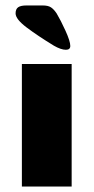

<svg xmlns="http://www.w3.org/2000/svg" viewBox="-20 -682 342 702"><path d="M60 -448H242V0H60ZM221 -500Q203 -500 177 -515Q118 -551 77.5 -581.5Q37 -612 37 -633Q37 -649 46.5 -655.5Q56 -662 76 -662H137Q156 -662 166.5 -655Q177 -648 187 -633Q202 -608 219.5 -569.5Q237 -531 237 -514Q237 -500 221 -500Z"/></svg>

Font: Dashboard
Style: Regular
Weight: 400
Designer: jaiki
Version: Version 1.000